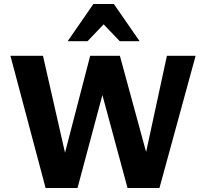

<svg xmlns="http://www.w3.org/2000/svg" viewBox="-20 -936 1024 956"><path d="M615 0 437 -658H577L746 -38H677L811 -658H954L774 0ZM207 0 32 -658H194L335 -38H268L429 -658H542L366 0ZM576 -731 472 -840 445 -916H547L675 -731ZM317 -731 445 -916H547L521 -841L416 -731Z"/></svg>

Font: Ysabeau Office ExtraBold
Style: Regular
Weight: 800
Designer: Christian Thalmann (Catharsis Fonts)
Version: Version 2.001;gftools[0.9.30]; featfreeze: tnum,lnum,ss02